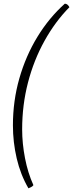

<svg xmlns="http://www.w3.org/2000/svg" viewBox="-20 -820 396 1040"><path d="M134 200Q91 126 70.5 38Q50 -50 50 -141Q50 -274 85 -396Q120 -518 183 -621Q246 -724 331 -800Q346 -800 356 -781Q279 -703 221 -598.5Q163 -494 131.5 -372.5Q100 -251 100 -119Q100 -43 115.5 37Q131 117 161 183Q156 190 147.5 194Q139 198 134 200Z"/></svg>

Font: Texturina 72pt 72pt Thin
Style: Italic
Weight: 100
Italic angle: -11°
Designer: Guillermo Torres Carreño
Foundry: Omnibus-Type
Version: Version 1.002; ttfautohint (v1.8.3)